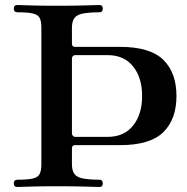

<svg xmlns="http://www.w3.org/2000/svg" viewBox="-20 -746 745 766"><path d="M50 0Q35 0 35 -14Q35 -29 50 -29Q92 -29 112 -34Q132 -39 138.5 -52.5Q145 -66 145 -90V-636Q145 -661 138.5 -674Q132 -687 112 -692Q92 -697 50 -697Q35 -697 35 -712Q35 -726 50 -726Q60 -726 99.5 -724.5Q139 -723 206 -723Q276 -723 321.5 -724.5Q367 -726 377 -726Q390 -726 390 -712Q390 -697 377 -697Q311 -697 289 -684.5Q267 -672 267 -636V-572Q267 -559 279 -559H459Q579 -559 631.5 -507.5Q684 -456 684 -363Q684 -270 631.5 -218.5Q579 -167 459 -167H279Q267 -167 267 -154V-90Q267 -54 289 -41.5Q311 -29 377 -29Q390 -29 390 -14Q390 0 377 0Q367 0 321.5 -1.5Q276 -3 206 -3Q139 -3 99.5 -1.5Q60 0 50 0ZM279 -200H410Q475 -200 511 -245Q547 -290 547 -363Q547 -436 511 -481Q475 -526 410 -526H279Q274 -526 270.5 -522Q267 -518 267 -513V-213Q267 -209 270.5 -204.5Q274 -200 279 -200Z"/></svg>

Font: Zen Antique Soft
Style: Regular
Weight: 400
Designer: Yoshimichi Ohira
Foundry: Positype
Version: Version 1.001